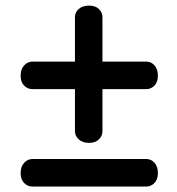

<svg xmlns="http://www.w3.org/2000/svg" viewBox="-20 -688 632 684"><path d="M53.5 -418.5Q53.5 -441.5 66 -455Q78.5 -468.5 95.5 -468.5H501.5Q518.5 -468.5 530.5 -455Q542.5 -441.5 542.5 -418.5Q542.5 -395.5 530.2 -383Q518 -370.5 501.5 -370.5H95Q78.5 -370.5 66 -383Q53.5 -395.5 53.5 -418.5ZM297 -179Q274 -179 260.5 -191.5Q247 -204 247 -221V-627Q247 -644 260.5 -656Q274 -668 297 -668Q320 -668 332.5 -655.8Q345 -643.5 345 -627V-220.5Q345 -204 332.5 -191.5Q320 -179 297 -179ZM53.5 -71.5Q53.5 -94.5 66 -108Q78.5 -121.5 95.5 -121.5H501.5Q518.5 -121.5 530.5 -108Q542.5 -94.5 542.5 -71.5Q542.5 -48.5 530.2 -36Q518 -23.5 501.5 -23.5H95Q78.5 -23.5 66 -36Q53.5 -48.5 53.5 -71.5Z"/></svg>

Font: Fraunces 9pt Soft Black
Style: Regular
Weight: 900
Version: Version 1.000;[b76b70a41]